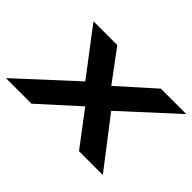

<svg xmlns="http://www.w3.org/2000/svg" viewBox="-125 -712 929 929"><g transform="rotate(45 340.0 -247.0)"><path d="M-30 0 285 -290V-218L75 -494H238L371 -315H336L536 -494H710L410 -219L412 -287L633 0H470L324 -193H358L145 0Z"/></g></svg>

Font: Nunito Sans 10pt Expanded
Style: Bold Italic
Weight: 700
Width: 7
Italic angle: -9°
Designer: Vernon Adams
Foundry: Vernon Adams
Version: Version 3.101;gftools[0.9.27]